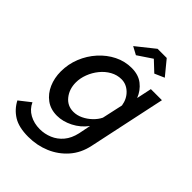

<svg xmlns="http://www.w3.org/2000/svg" viewBox="-314 -847 1189 1189"><g transform="rotate(45 280.5 -253.0)"><path d="M163 223Q80 223 31.5 193Q-17 163 -44 111L30 53Q49 95 89 117Q129 139 180 139Q222 139 261.5 122.5Q301 106 329.5 72Q358 38 370 -15L386 -95Q351 -48 299 -21.5Q247 5 196 5Q140 5 100.5 -24Q61 -53 40 -101Q19 -149 19 -206Q19 -270 42.5 -328.5Q66 -387 107.5 -433Q149 -479 202 -505.5Q255 -532 315 -532Q374 -532 412.5 -502Q451 -472 470 -424L491 -523H588L480 -15Q464 61 417.5 114Q371 167 305 195Q239 223 163 223ZM251 -84Q282 -84 312.5 -98.5Q343 -113 368 -137Q393 -161 406 -188L436 -325Q428 -375 395 -406.5Q362 -438 319 -438Q281 -438 247 -419Q213 -400 187.5 -368.5Q162 -337 147.5 -299Q133 -261 133 -224Q133 -166 165.5 -125Q198 -84 251 -84ZM225 -634 344 -729H424L502 -634L438 -606L371 -669L277 -606Z"/></g></svg>

Font: Raleway SemiBold
Style: Italic
Weight: 600
Italic angle: -12°
Designer: Matt McInerney, Pablo Impallari, Rodrigo Fuenzalida
Foundry: Matt McInerney, Pablo Impallari, Rodrigo Fuenzalida
Version: Version 4.026